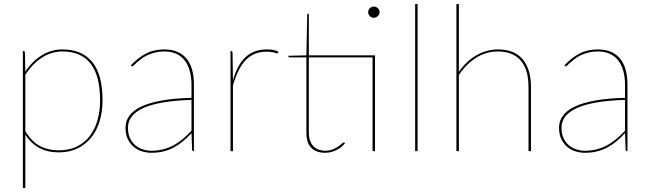

<svg xmlns="http://www.w3.org/2000/svg" viewBox="-20 -740 3179 940"><path d="M104 -97.5Q136 -46 175.5 -25Q215 -4 267 -4Q318.5 -4 356.5 -22.8Q394.5 -41.5 419.8 -74.5Q445 -107.5 457.5 -152Q470 -196.5 470 -248Q470 -370 423.2 -429Q376.5 -488 286 -488Q231.5 -488 184.8 -457.5Q138 -427 104 -373.5ZM104 -389Q137 -439.5 183.8 -468.8Q230.5 -498 286 -498Q381 -498 431.5 -436.8Q482 -375.5 482 -248Q482 -194.5 468.2 -148.2Q454.5 -102 427.5 -67.8Q400.5 -33.5 360.2 -13.8Q320 6 267 6Q159 6 104 -81.5V180H92V-490H95Q102 -490 102 -482Z M917.5 -251Q760 -246 683.2 -211.8Q606.5 -177.5 606.5 -115Q606.5 -85.5 616.2 -64.2Q626 -43 642 -29.2Q658 -15.5 678.5 -8.8Q699 -2 720.5 -2Q755 -2 783 -10Q811 -18 834.8 -31.5Q858.5 -45 878.8 -62.8Q899 -80.5 917.5 -100ZM620.5 -420Q656.5 -458 695 -478Q733.5 -498 784.5 -498Q822 -498 849.2 -486Q876.5 -474 894.5 -451.5Q912.5 -429 921 -396.8Q929.5 -364.5 929.5 -324V0H927.5Q920.5 0 920.5 -8L917.5 -88Q896.5 -66 875.5 -48.2Q854.5 -30.5 831 -18Q807.5 -5.5 780.5 1.2Q753.5 8 720.5 8Q698.5 8 676 1.2Q653.5 -5.5 635.5 -20.2Q617.5 -35 606 -58.2Q594.5 -81.5 594.5 -115Q594.5 -148 614 -174.2Q633.5 -200.5 673.2 -219Q713 -237.5 773.8 -248.2Q834.5 -259 917.5 -261V-324Q917.5 -362.5 909 -393Q900.5 -423.5 884 -444.5Q867.5 -465.5 842.5 -476.8Q817.5 -488 784.5 -488Q758.5 -488 737.5 -482.5Q716.5 -477 700 -469Q683.5 -461 671.2 -451.5Q659 -442 650 -434Q641 -426 635.5 -420.5Q630 -415 627.5 -415Q625.5 -415 622.5 -418Z M1120.5 -346.5Q1131 -382.5 1145.5 -410.8Q1160 -439 1180.2 -458.5Q1200.5 -478 1226.8 -488Q1253 -498 1286.5 -498Q1301 -498 1316.2 -495.8Q1331.5 -493.5 1343.5 -487L1341.5 -483Q1340.5 -481.5 1339.8 -480.2Q1339 -479 1336.5 -479Q1334 -479 1330 -480.2Q1326 -481.5 1320.2 -483Q1314.5 -484.5 1306.2 -485.8Q1298 -487 1286.5 -487Q1253.5 -487 1228 -476.5Q1202.5 -466 1182.8 -445.5Q1163 -425 1147.8 -394Q1132.5 -363 1120.5 -322V0H1108.5V-490H1111.5Q1118.5 -490 1118.5 -482Z M1816 0H1804V-459H1492V-93Q1492 -68 1498.2 -50.8Q1504.5 -33.5 1515.5 -22.8Q1526.5 -12 1541 -7Q1555.5 -2 1572 -2Q1593 -2 1608.8 -8.5Q1624.5 -15 1635.5 -22.5Q1646.5 -30 1653.2 -36.5Q1660 -43 1663 -43Q1665 -43 1667 -41L1669 -39Q1661.5 -29 1650.8 -20.2Q1640 -11.5 1627.2 -5.2Q1614.5 1 1600.2 4.5Q1586 8 1572 8Q1529 8 1504.5 -15.5Q1480 -39 1480 -93V-459H1399Q1392 -459 1392 -464V-467L1480 -469L1484 -666Q1484 -668.5 1485.2 -670.8Q1486.5 -673 1489 -673H1492V-469H1816ZM1838.5 -680Q1838.5 -669.5 1829.8 -661.2Q1821 -653 1810.5 -653Q1799 -653 1790.8 -661.2Q1782.5 -669.5 1782.5 -680Q1782.5 -691.5 1790.8 -699.8Q1799 -708 1810.5 -708Q1821 -708 1829.8 -699.8Q1838.5 -691.5 1838.5 -680Z M2024.5 -720V0H2012.5V-720Z M2226.5 -388Q2243.5 -413 2264.8 -433.5Q2286 -454 2310.5 -468.2Q2335 -482.5 2362 -490.2Q2389 -498 2417.5 -498Q2499 -498 2539.2 -449.5Q2579.5 -401 2579.5 -314V0H2567.5V-314Q2567.5 -355 2558.5 -387.2Q2549.5 -419.5 2530.8 -442Q2512 -464.5 2483.8 -476.2Q2455.5 -488 2417.5 -488Q2360 -488 2311.5 -457.5Q2263 -427 2226.5 -373V0H2214.5V-720H2226.5Z M3040 -251Q2882.5 -246 2805.8 -211.8Q2729 -177.5 2729 -115Q2729 -85.5 2738.8 -64.2Q2748.5 -43 2764.5 -29.2Q2780.5 -15.5 2801 -8.8Q2821.5 -2 2843 -2Q2877.5 -2 2905.5 -10Q2933.5 -18 2957.2 -31.5Q2981 -45 3001.2 -62.8Q3021.5 -80.5 3040 -100ZM2743 -420Q2779 -458 2817.5 -478Q2856 -498 2907 -498Q2944.5 -498 2971.8 -486Q2999 -474 3017 -451.5Q3035 -429 3043.5 -396.8Q3052 -364.5 3052 -324V0H3050Q3043 0 3043 -8L3040 -88Q3019 -66 2998 -48.2Q2977 -30.5 2953.5 -18Q2930 -5.5 2903 1.2Q2876 8 2843 8Q2821 8 2798.5 1.2Q2776 -5.5 2758 -20.2Q2740 -35 2728.5 -58.2Q2717 -81.5 2717 -115Q2717 -148 2736.5 -174.2Q2756 -200.5 2795.8 -219Q2835.5 -237.5 2896.2 -248.2Q2957 -259 3040 -261V-324Q3040 -362.5 3031.5 -393Q3023 -423.5 3006.5 -444.5Q2990 -465.5 2965 -476.8Q2940 -488 2907 -488Q2881 -488 2860 -482.5Q2839 -477 2822.5 -469Q2806 -461 2793.8 -451.5Q2781.5 -442 2772.5 -434Q2763.5 -426 2758 -420.5Q2752.5 -415 2750 -415Q2748 -415 2745 -418Z"/></svg>

Font: Lato 2
Style: Regular
Weight: 100
Designer: Lukasz Dziedzic with Adam Twardoch and Botio Nikoltchev
Foundry: tyPoland Lukasz Dziedzic
Version: Version 2.015; 2015-08-06; http://www.latofonts.com/